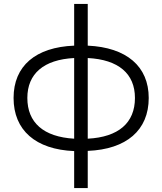

<svg xmlns="http://www.w3.org/2000/svg" viewBox="-20 -762 825 976"><path d="M357 6V194H426V5C623 -3 736 -100 736 -264C736 -425 623 -521 426 -530V-742H357V-530C161 -522 49 -427 49 -264C49 -100 161 -2 357 6ZM426 -467C582 -459 666 -388 666 -264C666 -137 582 -65 426 -57ZM119 -264C119 -387 202 -459 357 -467V-57C201 -66 119 -139 119 -264Z"/></svg>

Font: Malon Grotesk
Style: Regular
Weight: 400
Designer: Julieta Ulanovsky
Foundry: Julieta Ulanovsky
Version: Version 7.200